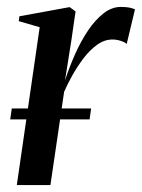

<svg xmlns="http://www.w3.org/2000/svg" viewBox="-20 -534 410 554"><path d="M28.5 0 94.5 -455.5 34 -473 36 -487 181 -513.5 198 -501 186 -418 167.5 -301.5Q180 -340.5 196.8 -378Q213.5 -415.5 234.2 -446.2Q255 -477 278.8 -495.5Q302.5 -514 328.5 -514Q345 -514 354.8 -511.8Q364.5 -509.5 369.5 -507L345.5 -407Q342 -411.5 329.5 -415.8Q317 -420 304.5 -420Q281 -420 259.8 -404.5Q238.5 -389 220.2 -364.8Q202 -340.5 187.8 -314.8Q173.5 -289 165 -269L125.5 0ZM243 -221 238.5 -189.5H9.5L14 -221Z"/></svg>

Font: Merriweather 144pt
Style: Italic
Weight: 400
Italic angle: -7.8°
Version: Version 2.101